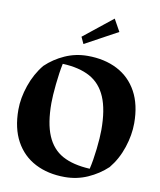

<svg xmlns="http://www.w3.org/2000/svg" viewBox="-99 -998 907 1090"><g transform="rotate(10 354.5 -452.5)"><path d="M685 -354Q685 -286 661 -213.5Q637 -141 591 -85Q543 -40 481 -12.5Q419 15 349 15Q252 15 178.5 -23Q105 -61 64.5 -135Q24 -209 24 -316Q24 -383 49 -456Q74 -529 120 -585Q167 -630 228.5 -657.5Q290 -685 359 -685Q457 -685 530.5 -647Q604 -609 644.5 -535Q685 -461 685 -354ZM481 -56Q493 -106 500.5 -173.5Q508 -241 508 -284Q508 -401 477.5 -472.5Q447 -544 385 -578Q323 -612 227 -616Q216 -564 209 -495Q202 -426 202 -386Q202 -270 232 -199Q262 -128 323 -94.5Q384 -61 481 -56ZM305 -786 473 -920 512 -850 323 -747Z"/></g></svg>

Font: Rakkas
Style: Regular
Weight: 400
Designer: Zeynep Akay
Foundry: Zeynep Akay
Version: Version 2.000